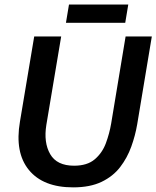

<svg xmlns="http://www.w3.org/2000/svg" viewBox="-20 -810 686 842"><path d="M300.8 11.7Q169.2 11.7 106.7 -64.6Q44.2 -140.8 67.5 -276.7L130 -650H248.3L183.3 -262.5Q170.8 -185 200 -134.2Q229.2 -83.3 305 -83.3Q362.5 -83.3 395.4 -111.3Q428.3 -139.2 444.2 -181.7Q460 -224.2 467.5 -268.3L530.8 -650H645.8L581.7 -265Q573.3 -215.8 555.8 -167.1Q538.3 -118.3 507.1 -77.5Q475.8 -36.7 425.4 -12.5Q375 11.7 300.8 11.7ZM269.2 -710 282.5 -790H542.5L529.2 -710Z"/></svg>

Font: Familjen Grotesk Medium
Style: Italic
Weight: 500
Italic angle: -9.46201°
Designer: Anders Wikstroem, Jonas Baeckman, Matilda Gysing, Kristian Moeller
Foundry: Familjen STHLM AB
Version: Version 2.002; ttfautohint (v1.8.4.7-5d5b)